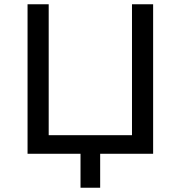

<svg xmlns="http://www.w3.org/2000/svg" viewBox="-20 -720 847 899"><path d="M697 0H449V159H357V0H109V-700H208V-87H598V-700H697Z"/></svg>

Font: Montserrat Alternates Medium
Style: Regular
Weight: 500
Designer: Julieta Ulanovsky
Foundry: Julieta Ulanovsky
Version: Version 7.200